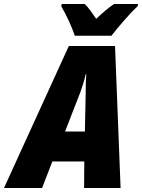

<svg xmlns="http://www.w3.org/2000/svg" viewBox="-77 -948 716 968"><path d="M485 -768Q508 -798 547 -843Q586 -888 617 -917L619 -928H498Q476 -913 453.5 -894Q431 -875 408 -853Q396 -871 380 -893Q364 -915 350 -928H234L232 -916Q251 -884 270 -842.5Q289 -801 300 -768ZM328 -483Q336 -506 343 -528Q350 -550 355 -574H358Q356 -550 355.5 -526.5Q355 -503 355 -479L351 -285H251ZM135 0 187 -134H348L347 0H531L503 -716H270L-57 0Z"/></svg>

Font: Noto Sans Display SemiCondensed Black
Style: Italic
Weight: 900
Width: 4
Designer: Monotype Design team
Foundry: Monotype Imaging Inc.
Version: 1.000